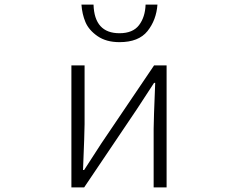

<svg xmlns="http://www.w3.org/2000/svg" viewBox="-20 -819 1040 839"><path d="M292 0V-533.2H349.6V-276.4Q349.6 -242.2 342.8 -76.2H347.7L422.9 -192.4L653.3 -533.2H708V0H651.4V-255.9Q651.4 -291 658.2 -457H653.3Q599.6 -374 578.1 -341.8L347.7 0ZM502 -634.8Q444.3 -634.8 406.2 -661.1Q368.2 -687.5 353.5 -722.2Q338.9 -756.8 335.9 -798.8H388.7Q392.6 -673.8 502 -673.8Q560.5 -673.8 587.4 -709Q614.3 -744.1 616.2 -798.8H668Q663.1 -731.4 624.5 -683.1Q585.9 -634.8 502 -634.8Z"/></svg>

Font: Gen Shin Gothic Monospace Light
Style: Regular
Weight: 300
Designer: [Source Han Sans]
Ryoko NISHIZUKA  (kana & ideographs); Paul D. Hunt (Latin, Greek & Cyrillic); Wenlong ZHANG  (bopomofo
Version: Version 1.002.20150607